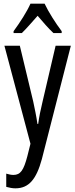

<svg xmlns="http://www.w3.org/2000/svg" viewBox="-20 -786 410 1046"><path d="M223 -766H146C127 -723 90 -665 54 -616V-606H99C123 -629 154 -665 185 -700C215 -665 243 -632 271 -606H316V-616C283 -660 244 -721 223 -766ZM4 -537 146 -3 129 65C109 141 92 167 53 167C41 167 27 164 14 160V232C32 237 48 240 64 240C137 240 178 191 208 81L366 -537H283L212 -233C201 -188 193 -148 188 -111H184C178 -153 169 -195 161 -233L88 -537Z"/></svg>

Font: Noto Sans Lao Looped ExtraCondensed
Style: Regular
Weight: 400
Width: 2
Designer: Mark Frömberg, Ben Mitchell
Foundry: The Fontpad Ltd
Version: Version 1.003